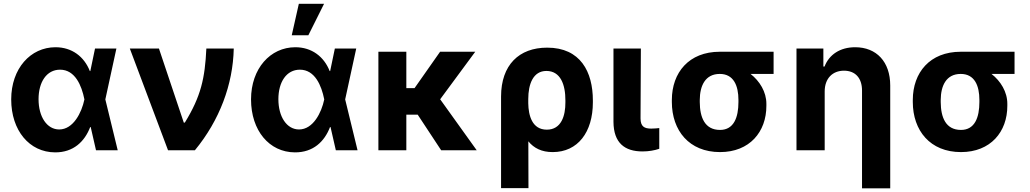

<svg xmlns="http://www.w3.org/2000/svg" viewBox="-20 -806 5525 1030"><path d="M275.2 11.4C373.9 12.1 434.3 -46.9 463.8 -124.3H466.6L495 0H611.5L545.1 -272.7L604.4 -545.5H489.7L464.5 -424.7H462C431.5 -502.5 365.8 -552.6 277.7 -552.6C143.8 -552.6 40.1 -438.6 40.1 -272.7C40.1 -105.8 137.8 10.7 275.2 11.4ZM302.2 -432.2C383.2 -432.2 418.3 -345.9 432.5 -274.1L432.9 -272.7L432.5 -271.3C418.3 -202.8 373.6 -111.5 297.6 -111.5C231.5 -111.5 186.8 -180 186.8 -273.8C186.8 -366.1 230.1 -432.2 302.2 -432.2Z M676.5 -545.5 881.4 0H1025.6C1157.7 -160.2 1230.1 -353 1234 -545.5H1087C1079.5 -386.4 1058.2 -289.4 971.6 -148.4H965.9L832.7 -545.5Z M1561.8 11.4C1660.5 12.1 1720.9 -46.9 1750.4 -124.3H1753.2L1781.6 0H1898.1L1831.7 -272.7L1891 -545.5H1776.3L1751.1 -424.7H1748.6C1718 -502.5 1652.3 -552.6 1564.3 -552.6C1430.4 -552.6 1326.7 -438.6 1326.7 -272.7C1326.7 -105.8 1424.4 10.7 1561.8 11.4ZM1588.8 -432.2C1669.7 -432.2 1704.9 -345.9 1719.1 -274.1L1719.5 -272.7L1719.1 -271.3C1704.9 -202.8 1660.2 -111.5 1584.2 -111.5C1518.1 -111.5 1473.4 -180 1473.4 -273.8C1473.4 -366.1 1516.7 -432.2 1588.8 -432.2ZM1634.2 -616.8 1718.4 -785.5H1583.1L1545.1 -616.8Z M2009.9 0H2159.8V-190.7H2220.9L2346.6 0H2537.3L2341.3 -273.4L2529.5 -528.4H2340.9L2203.8 -333.1H2159.8V-528.4H2009.9Z M2668 203.1H2815L2814.3 -47.9C2844.5 -11 2886 9.9 2945 9.9C3079.5 9.9 3160.5 -96.6 3160.5 -257.1V-267C3160.5 -420.5 3094.1 -550.4 2915.5 -550.4C2764.2 -550.4 2668.3 -457.4 2668 -288.4ZM2813.9 -274.5C2813.9 -355.1 2840.2 -425.4 2911.2 -425.4C2987.2 -425.4 3013.5 -351.6 3013.1 -267V-257.1C3013.5 -185.4 2991.5 -110.4 2913.4 -110.4C2834.5 -110.4 2815 -186.4 2813.9 -251.8Z M3271 -545.5V-152.7C3271.7 -39.1 3331.3 6.4 3426.8 6.4C3460.6 6.4 3491.8 0.7 3516.7 -7.8V-119C3505.7 -117.9 3492.5 -116.1 3473.7 -116.1C3436.4 -116.1 3416.5 -127.1 3416.2 -170.8L3418 -545.5Z M3584.2 -258.5C3584.5 -105.8 3676.8 9.9 3842.7 9.9C4001.4 9.9 4091.6 -98.7 4091.3 -238.6V-248.6C4091.6 -313.2 4055 -371.4 4006.4 -409.4H4130V-528.4H3841.3C3675.8 -528.4 3584.5 -416.9 3584.2 -269.9ZM3734 -269.9C3734.4 -345.2 3762.8 -409.4 3841.3 -409.4C3916.5 -409.4 3941.4 -345.2 3941.4 -269.9V-258.5C3941.4 -175.8 3916.5 -109 3842.7 -109C3761 -109 3734.4 -175.8 3734 -258.5Z M4252.8 0H4404.1V-315.3C4404.1 -385.7 4446.7 -426.8 4507.5 -426.8C4568.5 -426.8 4604.4 -387.1 4604.4 -320.3V204.5H4755.7V-347.3C4755.7 -474.8 4681.8 -552.6 4567.5 -552.6C4486.9 -552.6 4427.9 -513.1 4403.4 -449.2H4397V-545.5H4252.8Z M4876.8 -258.5C4877.1 -105.8 4969.5 9.9 5135.3 9.9C5294 9.9 5384.2 -98.7 5383.9 -238.6V-248.6C5384.2 -313.2 5347.7 -371.4 5299 -409.4H5422.6V-528.4H5133.9C4968.4 -528.4 4877.1 -416.9 4876.8 -269.9ZM5026.6 -269.9C5027 -345.2 5055.4 -409.4 5133.9 -409.4C5209.2 -409.4 5234 -345.2 5234 -269.9V-258.5C5234 -175.8 5209.2 -109 5135.3 -109C5053.6 -109 5027 -175.8 5026.6 -258.5Z"/></svg>

Font: Inter-Hewn
Style: Bold
Weight: 700
Designer: Rasmus Andersson
Foundry: rsms
Version: Version 3.012;git-f93a4a705